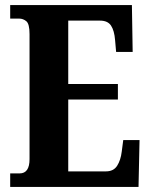

<svg xmlns="http://www.w3.org/2000/svg" viewBox="-20 -734 590 754"><path d="M20 0V-53H57Q96 -53 96 -109V-600Q96 -640 83.5 -650.5Q71 -661 55 -661H20V-714H498L501 -530H436L432 -576Q429 -614 416 -633.5Q403 -653 373 -653H248V-404H443V-343H248V-61H396Q426 -61 440 -83Q454 -105 458 -138L464 -184H528L524 0Z"/></svg>

Font: Noto Serif ExtraCondensed ExtraBold
Style: Regular
Weight: 800
Width: 2
Designer: Monotype Design Team
Foundry: Monotype Imaging Inc.
Version: Version 2.013; ttfautohint (v1.8.4.7-5d5b)